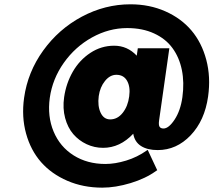

<svg xmlns="http://www.w3.org/2000/svg" viewBox="-20 -718 982 883"><path d="M90.8 -268.1Q107.4 -386.7 178.7 -485.6Q250 -584.5 356.4 -641.4Q462.9 -698.2 580.1 -698.2Q667.5 -698.2 740.2 -666Q813 -633.8 860.4 -577.9Q907.7 -522 928.7 -442.9Q949.7 -363.8 937 -273.9Q921.4 -163.6 856.7 -95.7Q792 -27.8 705.1 -27.8Q657.7 -27.8 628.4 -46.6Q599.1 -65.4 592.8 -103Q531.7 -38.1 454.1 -38.1Q414.1 -38.1 378.2 -54.9Q342.3 -71.8 316.9 -101.3Q291.5 -130.9 279.5 -175.3Q267.6 -219.7 274.9 -271Q284.2 -335 314.9 -388.4Q345.7 -441.9 395.8 -474.9Q445.8 -507.8 504.9 -507.8Q565.9 -507.8 608.9 -461.9L613.8 -496.1H758.8L711.9 -166Q708.5 -143.1 713.9 -135Q719.2 -127 731.9 -127Q755.9 -127 783 -168Q810.1 -209 818.8 -271Q828.1 -338.4 816.4 -396Q804.7 -453.6 773.4 -496.6Q742.2 -539.6 688.7 -564.2Q635.3 -588.9 564.9 -588.9Q481 -588.9 403.3 -545.9Q325.7 -502.9 273.4 -429Q221.2 -355 209 -268.1Q197.3 -182.6 226.6 -112.8Q255.9 -43 318.6 -3.4Q381.3 36.1 464.8 36.1Q509.3 36.1 560.3 20.5Q611.3 4.9 654.8 -25.9L659.2 -28.8L703.1 64.9L698.2 67.9Q649.9 103 580.6 124Q511.2 145 450.2 145Q362.8 145 289.8 113.5Q216.8 82 168.9 27.6Q121.1 -26.9 99.9 -103.8Q78.6 -180.7 90.8 -268.1ZM434.1 -275.9Q428.2 -231 442.6 -200Q457 -168.9 486.8 -168.9Q520.5 -168.9 544.4 -199.2Q568.4 -229.5 574.2 -274.9Q580.1 -318.4 564.5 -346.2Q548.8 -374 515.1 -374Q485.8 -374 462.9 -345.7Q439.9 -317.4 434.1 -275.9Z"/></svg>

Font: Trueno UltraBlack
Style: Italic
Weight: 950
Designer: Julieta Ulanovsky
Foundry: Julieta Ulanovsky
Version: Version 3.001b | FøM Fix